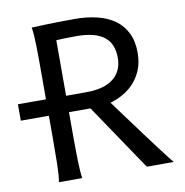

<svg xmlns="http://www.w3.org/2000/svg" viewBox="-80 -795 842 872"><g transform="rotate(-10 340.5 -359.0)"><path d="M0 -380.9H129.4V-558.1Q129.4 -592.3 128.7 -621.8Q127.9 -651.4 126.5 -674.8Q125 -698.2 122.1 -712.9Q147.5 -713.9 178.2 -715.3Q204.6 -716.3 240.7 -717Q276.9 -717.8 319.8 -717.8Q377 -717.8 424.1 -706.3Q471.2 -694.8 504.9 -670.7Q538.6 -646.5 557.4 -608.4Q576.2 -570.3 576.2 -517.6Q576.2 -473.1 562.3 -439Q548.3 -404.8 525.6 -380.1Q502.9 -355.5 474.1 -339.4Q445.3 -323.2 415.5 -314.9Q430.2 -294.9 451.4 -265.9Q472.7 -236.8 496.8 -204.3Q521 -171.9 545.7 -138.4Q570.3 -105 591.8 -76.7Q613.3 -48.3 629.2 -27.8Q645 -7.3 651.9 0H527.3L321.3 -305.2H222.2V-212.4Q222.2 -176.3 222.4 -144Q222.7 -111.8 223.4 -84.5Q224.1 -57.1 225.6 -35.6Q227.1 -14.2 229.5 0H122.1Q127.4 -29.3 128.4 -84.7Q129.4 -140.1 129.4 -212.4V-305.2H0ZM222.2 -380.9H314.9Q397.9 -380.9 440.7 -415Q483.4 -449.2 483.4 -510.3Q483.4 -541.5 473.9 -565.7Q464.4 -589.8 444.1 -606.2Q423.8 -622.6 391.8 -631.1Q359.9 -639.6 314.9 -639.6Q289.1 -639.6 265.4 -638.9Q241.7 -638.2 222.2 -637.2Z"/></g></svg>

Font: Andika Compact
Style: Regular
Weight: 400
Designer: Victor Gaultney, Annie Olsen, Julie Remington, Don Collingsworth, Eric Hays, Becca Hirsbrunner
Foundry: SIL International
Version: Version 5.000 ; LnSpcTght